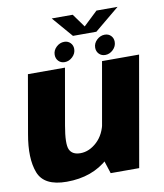

<svg xmlns="http://www.w3.org/2000/svg" viewBox="-93 -938 872 1018"><g transform="rotate(-10 343.0 -429.0)"><path d="M420.5 0H574L678 -593H478.5L390.5 -93ZM279 -593H79.5L25 -280.5Q2 -152 32 -73.8Q62 4.5 184 4.5Q322.5 4.5 411.5 -77.2Q500.5 -159 514.5 -240L424 -276.5Q412 -209 370.5 -170.5Q329 -132 281.5 -132Q237.5 -132 223.2 -163Q209 -194 226 -291ZM283.5 -622Q306.5 -622 325.5 -640Q344.5 -658 344.5 -682.5Q344.5 -702 331.5 -715.2Q318.5 -728.5 298.5 -728.5Q274.5 -728.5 255.8 -710.8Q237 -693 237 -669Q237 -649 249.8 -635.5Q262.5 -622 283.5 -622ZM501.5 -622Q525 -622 543.8 -640Q562.5 -658 562.5 -682.5Q562.5 -702 549.8 -715.2Q537 -728.5 516.5 -728.5Q493 -728.5 474 -710.8Q455 -693 455 -669Q455 -649 468 -635.5Q481 -622 501.5 -622ZM350 -751.5H476L609.5 -862H496L420 -790L368 -862H255Z"/></g></svg>

Font: Anybody UltraCondensed Thin ExtraBold
Style: Italic
Weight: 800
Italic angle: -10°
Version: Version 1.111